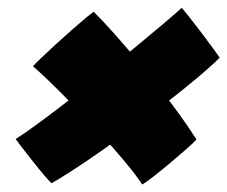

<svg xmlns="http://www.w3.org/2000/svg" viewBox="-20 -600 596 504"><path d="M556.5 -448.5Q539 -430.5 501.8 -399Q464.5 -367.5 415.2 -329.2Q366 -291 312 -251.2Q258 -211.5 207 -177Q156 -142.5 115.5 -119Q109.5 -124 95.5 -140.5Q81.5 -157 65.8 -177Q50 -197 37.2 -213.5Q24.5 -230 21 -235Q42 -248 77.2 -273.8Q112.5 -299.5 155.8 -333Q199 -366.5 244.5 -402.8Q290 -439 332 -473.5Q374 -508 406.8 -535.8Q439.5 -563.5 457 -579.5Q461.5 -574.5 476.5 -555.8Q491.5 -537 509 -513.8Q526.5 -490.5 540.2 -471.8Q554 -453 556.5 -448.5ZM226 -569Q248.5 -547 282.8 -508.5Q317 -470 355.8 -422.8Q394.5 -375.5 431.2 -326.5Q468 -277.5 495.5 -234Q488 -225 468.2 -207.8Q448.5 -190.5 425.2 -171Q402 -151.5 382 -136Q362 -120.5 353.5 -115.5Q336 -142 306.5 -177.2Q277 -212.5 241.8 -250.5Q206.5 -288.5 172 -324Q137.5 -359.5 109.5 -386.5Q81.5 -413.5 66.5 -426Q71.5 -432 87.8 -447.5Q104 -463 125.2 -482.5Q146.5 -502 167.8 -520.8Q189 -539.5 205 -552.8Q221 -566 226 -569Z"/></svg>

Font: Grandstander Thin Black
Style: Italic
Weight: 900
Italic angle: -15°
Version: Version 1.200